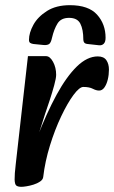

<svg xmlns="http://www.w3.org/2000/svg" viewBox="-20 -708 441 742"><path d="M147 -24 123 -175Q160 -271 198.5 -341.5Q237 -412 277 -451Q317 -490 358 -490Q381 -490 391 -475.5Q401 -461 401 -439Q401 -419 396.5 -400.5Q392 -382 383.5 -370Q375 -358 363 -358Q352 -358 338.5 -365Q325 -372 302 -372Q287 -372 264 -341Q241 -310 216.5 -258.5Q192 -207 173 -145.5Q154 -84 147 -24ZM63 14Q50 14 43.5 9.5Q37 5 36.5 -14Q36 -33 41 -75L88 -491H158Q173 -491 185 -469Q197 -447 197 -419Q197 -406 189.5 -378.5Q182 -351 172 -320.5Q162 -290 154 -267L128 -185L165 -191L147 -24Q146 -14 135 -6.5Q124 1 109.5 5.5Q95 10 82 12Q69 14 63 14ZM250 -688Q322 -688 355 -651.5Q388 -615 388 -562Q388 -546 381 -539Q374 -532 363 -533L318 -538Q309 -539 305.5 -543.5Q302 -548 302 -555Q302 -594 290.5 -616.5Q279 -639 247 -639Q216 -639 202.5 -617.5Q189 -596 181 -562Q177 -543 170 -538Q163 -533 149 -534L109 -538Q102 -539 97 -542Q92 -545 92 -554Q92 -581 109 -612Q126 -643 161.5 -665.5Q197 -688 250 -688Z"/></svg>

Font: Alkatra
Style: Regular
Weight: 400
Designer: Suman Bhandary
Version: Version 1.100;gftools[0.9.22]